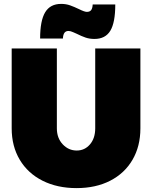

<svg xmlns="http://www.w3.org/2000/svg" viewBox="-20 -950 781 986"><path d="M374 -177Q415 -177 442 -208.5Q469 -240 469 -291V-701H701V-291Q701 -199 660.5 -129.5Q620 -60 546 -22Q472 16 373 16Q274 16 198.5 -22Q123 -60 81.5 -129.5Q40 -199 40 -291V-701H272V-291Q272 -241 302 -209Q332 -177 374 -177ZM465 -750Q440 -750 419.5 -757Q399 -764 373 -777Q370 -778 356 -784.5Q342 -791 332 -791Q318 -791 311 -781.5Q304 -772 303 -752H186Q186 -844 212 -887Q238 -930 294 -930Q319 -930 340 -922.5Q361 -915 386 -903Q414 -889 426 -889Q441 -889 448 -898Q455 -907 456 -927H572Q572 -834 546.5 -792Q521 -750 465 -750Z"/></svg>

Font: Gontserrat Black
Style: Regular
Weight: 900
Designer: Julieta Ulanovsky
Foundry: Julieta Ulanovsky
Version: Version 6.001